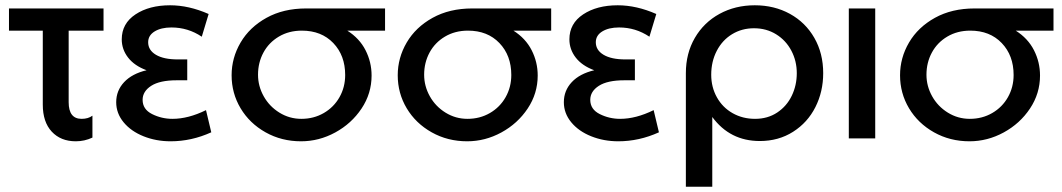

<svg xmlns="http://www.w3.org/2000/svg" viewBox="-20 -524 4023 727"><path d="M372 -492V-408H240V-137Q240 -74 289 -74Q314 -74 330 -86V-3Q300 11 267 11Q210 11 176 -25.5Q142 -62 142 -128V-408H14V-492Z M633 -74Q693 -74 760 -107L780 -23Q705 11 626 11Q571 11 523.5 -8Q476 -27 448 -61Q420 -95 420 -137Q420 -181 450 -213Q480 -245 535 -258Q489 -275 465 -306Q441 -337 441 -375Q441 -435 493 -469.5Q545 -504 624 -504Q695 -504 770 -471L744 -385Q692 -420 629 -420Q590 -420 565.5 -405Q541 -390 541 -364Q541 -334 570.5 -316.5Q600 -299 653 -299H689V-220H649Q585 -220 552.5 -199Q520 -178 520 -146Q520 -110 556 -92Q592 -74 633 -74Z M1387 -238Q1387 -170 1349 -113Q1311 -56 1249.5 -22.5Q1188 11 1120 11Q1046 11 985.5 -23Q925 -57 891 -114Q857 -171 857 -239Q857 -305 891 -363Q925 -421 989 -456.5Q1053 -492 1139 -492H1438V-408H1295Q1341 -379 1364 -334Q1387 -289 1387 -238ZM1287 -240Q1287 -314 1242 -361Q1197 -408 1123 -408Q1074 -408 1036 -385.5Q998 -363 977.5 -325Q957 -287 957 -241Q957 -198 978.5 -159.5Q1000 -121 1038 -97.5Q1076 -74 1121 -74Q1168 -74 1206 -96Q1244 -118 1265.5 -156Q1287 -194 1287 -240Z M2016 -238Q2016 -170 1978 -113Q1940 -56 1878.5 -22.5Q1817 11 1749 11Q1675 11 1614.5 -23Q1554 -57 1520 -114Q1486 -171 1486 -239Q1486 -305 1520 -363Q1554 -421 1618 -456.5Q1682 -492 1768 -492H2067V-408H1924Q1970 -379 1993 -334Q2016 -289 2016 -238ZM1916 -240Q1916 -314 1871 -361Q1826 -408 1752 -408Q1703 -408 1665 -385.5Q1627 -363 1606.5 -325Q1586 -287 1586 -241Q1586 -198 1607.5 -159.5Q1629 -121 1667 -97.5Q1705 -74 1750 -74Q1797 -74 1835 -96Q1873 -118 1894.5 -156Q1916 -194 1916 -240Z M2328 -74Q2388 -74 2455 -107L2475 -23Q2400 11 2321 11Q2266 11 2218.5 -8Q2171 -27 2143 -61Q2115 -95 2115 -137Q2115 -181 2145 -213Q2175 -245 2230 -258Q2184 -275 2160 -306Q2136 -337 2136 -375Q2136 -435 2188 -469.5Q2240 -504 2319 -504Q2390 -504 2465 -471L2439 -385Q2387 -420 2324 -420Q2285 -420 2260.5 -405Q2236 -390 2236 -364Q2236 -334 2265.5 -316.5Q2295 -299 2348 -299H2384V-220H2344Q2280 -220 2247.5 -199Q2215 -178 2215 -146Q2215 -110 2251 -92Q2287 -74 2328 -74Z M2997 -247Q2997 -293 2976.5 -332Q2956 -371 2919 -394Q2882 -417 2835 -417Q2789 -417 2752 -394.5Q2715 -372 2694 -331.5Q2673 -291 2673 -241Q2673 -194 2694.5 -155.5Q2716 -117 2754 -95.5Q2792 -74 2839 -74Q2887 -74 2923 -98Q2959 -122 2978 -161.5Q2997 -201 2997 -247ZM2838 -504Q2912 -504 2971 -471.5Q3030 -439 3063.5 -380.5Q3097 -322 3097 -247Q3097 -177 3067.5 -118.5Q3038 -60 2983 -25Q2928 10 2857 10Q2744 10 2677 -81V183H2577V-247Q2577 -322 2611 -380.5Q2645 -439 2704.5 -471.5Q2764 -504 2838 -504Z M3294 -492H3194V0H3294Z M3918 -238Q3918 -170 3880 -113Q3842 -56 3780.5 -22.5Q3719 11 3651 11Q3577 11 3516.5 -23Q3456 -57 3422 -114Q3388 -171 3388 -239Q3388 -305 3422 -363Q3456 -421 3520 -456.5Q3584 -492 3670 -492H3969V-408H3826Q3872 -379 3895 -334Q3918 -289 3918 -238ZM3818 -240Q3818 -314 3773 -361Q3728 -408 3654 -408Q3605 -408 3567 -385.5Q3529 -363 3508.5 -325Q3488 -287 3488 -241Q3488 -198 3509.5 -159.5Q3531 -121 3569 -97.5Q3607 -74 3652 -74Q3699 -74 3737 -96Q3775 -118 3796.5 -156Q3818 -194 3818 -240Z"/></svg>

Font: Geom
Style: Regular
Weight: 400
Version: Version 1.102